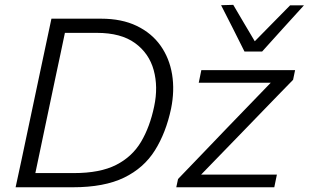

<svg xmlns="http://www.w3.org/2000/svg" viewBox="-20 -792 1306 812"><path d="M46 0Q59 -59 70.8 -114.8Q82.5 -170.5 96.5 -236.5L146.5 -473Q161 -540.5 173 -597.8Q185 -655 197.5 -713H407Q495 -713 558.2 -682.5Q621.5 -652 659 -599Q696.5 -546 707.8 -477.5Q719 -409 703.5 -332.5Q682 -231 635.2 -156.2Q588.5 -81.5 504.8 -40.8Q421 0 287.5 0ZM129.5 -60H292.5Q403 -60 471 -94.5Q539 -129 576.5 -192.2Q614 -255.5 632 -342Q649.5 -424.5 630 -495.5Q610.5 -566.5 551 -609.8Q491.5 -653 390 -653H254.5Q245 -608 235.5 -562.5Q226 -517 214.5 -464L169 -248Q158 -195.5 148.5 -150.2Q139 -105 129.5 -60ZM725.5 0 733 -35Q788.5 -92.5 841.2 -147.5Q894 -202.5 939.5 -250L1125 -442H820.5L831.5 -495.5H1228L1219.5 -454.5Q1194.5 -429 1161 -394.5Q1127.5 -360 1091.5 -322.8Q1055.5 -285.5 1023 -252L830.5 -53.5H1151L1140 0ZM1014 -574Q989.5 -623 964.8 -672.2Q940 -721.5 915 -770L966.5 -771.5Q989 -733 1011.8 -694.5Q1034.5 -656 1057.5 -617.5Q1095.5 -656 1132.5 -693.8Q1169.5 -731.5 1207 -769.5H1265.5Q1220 -719.5 1176.2 -671.2Q1132.5 -623 1088.5 -574Z"/></svg>

Font: Commissioner Light
Style: Italic
Weight: 300
Italic angle: -12°
Designer: Kostas Bartsokas
Foundry: Kostas Bartsokas
Version: Version 1.000; ttfautohint (v1.8.3)